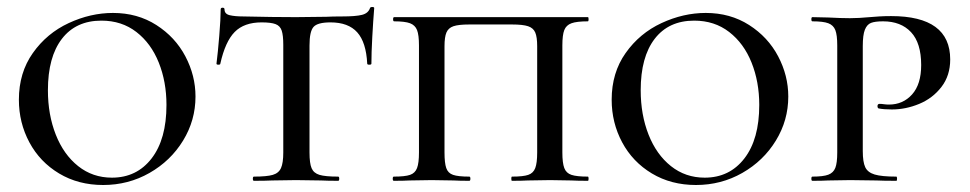

<svg xmlns="http://www.w3.org/2000/svg" viewBox="-20 -517 2774 549"><path d="M34 -232Q34 -309 74 -365.5Q114 -422 176.5 -451Q239 -480 303 -480Q373 -480 427 -445.5Q481 -411 510 -356Q539 -301 539 -241Q539 -173 503.5 -115Q468 -57 407.5 -22.5Q347 12 275 12Q204 12 149 -21Q94 -54 64 -110Q34 -166 34 -232ZM456 -217Q456 -283 434 -338Q412 -393 370 -425.5Q328 -458 270 -458Q197 -458 157 -406Q117 -354 117 -259Q117 -189 139.5 -132Q162 -75 203.5 -42Q245 -9 300 -9Q371 -9 413.5 -64Q456 -119 456 -217Z M610 -335Q610 -332 604.5 -332Q599 -332 599 -335Q603 -366 607 -415Q611 -464 611 -490Q611 -495 616.5 -495Q622 -495 622 -490Q622 -477 637 -473.5Q652 -470 675 -470Q761 -468 826 -468L913 -469Q930 -470 959 -470Q997 -470 1015 -474.5Q1033 -479 1038 -494Q1039 -497 1044.5 -497Q1050 -497 1050 -494Q1047 -457 1044.5 -411.5Q1042 -366 1042 -335Q1042 -332 1036 -332Q1030 -332 1030 -335Q1027 -396 1001.5 -424.5Q976 -453 925 -453Q888 -453 876.5 -440Q865 -427 865 -387V-81Q865 -50 871 -36Q877 -22 893.5 -17Q910 -12 947 -12Q950 -12 950 -6Q950 0 947 0Q916 0 898 -1L826 -2L758 -1Q739 0 706 0Q703 0 703 -6Q703 -12 706 -12Q743 -12 760 -17Q777 -22 783.5 -36.5Q790 -51 790 -81V-389Q790 -416 785.5 -429.5Q781 -443 768 -448Q755 -453 728 -453Q678 -453 651 -425.5Q624 -398 610 -335Z M1106 -12Q1138 -12 1152.5 -17Q1167 -22 1172.5 -36.5Q1178 -51 1178 -81V-387Q1178 -417 1172.5 -431Q1167 -445 1152.5 -450.5Q1138 -456 1107 -456Q1104 -456 1104 -462Q1104 -468 1107 -468H1661Q1663 -468 1663 -462Q1663 -456 1661 -456Q1629 -456 1614 -450.5Q1599 -445 1593.5 -431Q1588 -417 1588 -387V-81Q1588 -51 1593.5 -36.5Q1599 -22 1614 -17Q1629 -12 1661 -12Q1663 -12 1663 -6Q1663 0 1661 0Q1631 0 1614 -1L1553 -2L1489 -1Q1473 0 1444 0Q1442 0 1442 -6Q1442 -12 1444 -12Q1476 -12 1490.5 -17Q1505 -22 1510.5 -36.5Q1516 -51 1516 -81V-385Q1516 -411 1510.5 -424Q1505 -437 1490 -442Q1475 -447 1444 -447H1322Q1291 -447 1276.5 -442Q1262 -437 1256.5 -424Q1251 -411 1251 -385V-81Q1251 -51 1256 -36.5Q1261 -22 1275.5 -17Q1290 -12 1322 -12Q1325 -12 1325 -6Q1325 0 1322 0Q1293 0 1277 -1L1214 -2L1151 -1Q1135 0 1106 0Q1103 0 1103 -6Q1103 -12 1106 -12Z M1729 -232Q1729 -309 1769 -365.5Q1809 -422 1871.5 -451Q1934 -480 1998 -480Q2068 -480 2122 -445.5Q2176 -411 2205 -356Q2234 -301 2234 -241Q2234 -173 2198.5 -115Q2163 -57 2102.5 -22.5Q2042 12 1970 12Q1899 12 1844 -21Q1789 -54 1759 -110Q1729 -166 1729 -232ZM2151 -217Q2151 -283 2129 -338Q2107 -393 2065 -425.5Q2023 -458 1965 -458Q1892 -458 1852 -406Q1812 -354 1812 -259Q1812 -189 1834.5 -132Q1857 -75 1898.5 -42Q1940 -9 1995 -9Q2066 -9 2108.5 -64Q2151 -119 2151 -217Z M2543 -12Q2545 -12 2545 -6Q2545 0 2543 0Q2506 0 2486 -1L2411 -2L2348 -1Q2332 0 2303 0Q2300 0 2300 -6Q2300 -12 2303 -12Q2334 -12 2348.5 -17.5Q2363 -23 2368.5 -37Q2374 -51 2374 -81V-387Q2374 -417 2368.5 -431Q2363 -445 2348.5 -450.5Q2334 -456 2303 -456Q2300 -456 2300 -462Q2300 -468 2303 -468L2348 -467Q2386 -465 2410 -465Q2435 -465 2467 -468Q2478 -469 2493.5 -470Q2509 -471 2528 -471Q2697 -471 2697 -347Q2697 -301 2672 -268.5Q2647 -236 2608.5 -220Q2570 -204 2530 -204Q2507 -204 2492 -207Q2489 -209 2489 -213Q2489 -220 2495 -220Q2501 -220 2507.5 -219Q2514 -218 2522 -218Q2562 -218 2588 -247Q2614 -276 2614 -331Q2614 -394 2585 -425Q2556 -456 2505 -456Q2482 -456 2470.5 -451.5Q2459 -447 2453 -432Q2447 -417 2447 -385V-85Q2447 -54 2454 -39Q2461 -24 2481 -18Q2501 -12 2543 -12Z"/></svg>

Font: Cormorant SC Medium
Style: Regular
Weight: 500
Designer: Christian Thalmann (Catharsis Fonts)
Version: Version 3.000